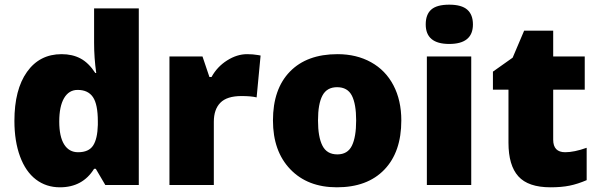

<svg xmlns="http://www.w3.org/2000/svg" viewBox="-20 -796 2575 826"><path d="M237.8 9.8Q178.7 9.8 134.5 -23.9Q90.3 -57.6 66.2 -123Q42 -188.5 42 -275.9Q42 -410.6 96.2 -486.8Q150.4 -563 245.1 -563Q291.5 -563 326.4 -544.4Q361.3 -525.9 390.1 -481.9H394Q384.8 -546.9 384.8 -611.8V-759.8H577.1V0H433.1L392.1 -69.8H384.8Q335.4 9.8 237.8 9.8ZM315.9 -141.1Q361.8 -141.1 380.6 -169.9Q399.4 -198.7 400.9 -258.8V-273.9Q400.9 -347.2 379.9 -378.2Q358.9 -409.2 314 -409.2Q276.4 -409.2 255.6 -373.8Q234.9 -338.4 234.9 -272.9Q234.9 -208.5 255.9 -174.8Q276.9 -141.1 315.9 -141.1Z M1043 -563Q1067.9 -563 1090.3 -559.1L1101.1 -557.1L1084 -377Q1060.5 -382.8 1019 -382.8Q956.5 -382.8 928.2 -354.2Q899.9 -325.7 899.9 -272V0H709V-553.2H851.1L880.9 -464.8H890.1Q914.1 -508.8 956.8 -535.9Q999.5 -563 1043 -563Z M1706.5 -277.8Q1706.5 -142.1 1633.5 -66.2Q1560.5 9.8 1429.2 9.8Q1303.2 9.8 1228.8 -67.9Q1154.3 -145.5 1154.3 -277.8Q1154.3 -413.1 1227.3 -488Q1300.3 -563 1432.1 -563Q1513.7 -563 1576.2 -528.3Q1638.7 -493.7 1672.6 -429Q1706.5 -364.3 1706.5 -277.8ZM1348.1 -277.8Q1348.1 -206.5 1367.2 -169.2Q1386.2 -131.8 1431.2 -131.8Q1475.6 -131.8 1493.9 -169.2Q1512.2 -206.5 1512.2 -277.8Q1512.2 -348.6 1493.7 -384.8Q1475.1 -420.9 1430.2 -420.9Q1386.2 -420.9 1367.2 -385Q1348.1 -349.1 1348.1 -277.8Z M2007.3 0H1816.4V-553.2H2007.3ZM1811.5 -690.9Q1811.5 -733.9 1835.4 -754.9Q1859.4 -775.9 1912.6 -775.9Q1965.8 -775.9 1990.2 -754.4Q2014.6 -732.9 2014.6 -690.9Q2014.6 -606.9 1912.6 -606.9Q1811.5 -606.9 1811.5 -690.9Z M2411.6 -141.1Q2450.2 -141.1 2503.9 -160.2V-21Q2465.3 -4.4 2430.4 2.7Q2395.5 9.8 2348.6 9.8Q2252.4 9.8 2210 -37.4Q2167.5 -84.5 2167.5 -182.1V-410.2H2100.6V-487.8L2185.5 -547.9L2234.9 -664.1H2359.9V-553.2H2495.6V-410.2H2359.9V-194.8Q2359.9 -141.1 2411.6 -141.1Z"/></svg>

Font: OpenSans-ExtraBold
Style: Regular
Weight: 800
Foundry: Ascender Corporation
Version: Version 1.10